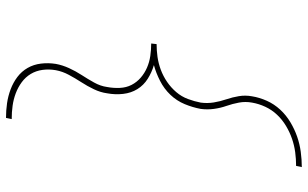

<svg xmlns="http://www.w3.org/2000/svg" viewBox="-213 -660 1026 640"><g transform="rotate(90 300.0 -340.0)"><path d="M373 153Q348 153 324 149.5Q300 146 277.5 137.5Q255 129 236.5 115Q218 101 206.5 81Q195 61 192 36.5Q189 12 193 -13Q197 -35 207 -57Q217 -79 230 -99Q243 -119 255 -140.5Q267 -162 270 -184Q274 -205 273 -226.5Q272 -248 263 -265.5Q254 -283 239 -296Q224 -309 205.5 -317Q187 -325 166.5 -328Q146 -331 125 -331L127 -349Q148 -349 169.5 -352Q191 -355 212.5 -363Q234 -371 253 -384Q272 -397 287 -414.5Q302 -432 310 -453.5Q318 -475 322 -496Q325 -518 321.5 -539.5Q318 -561 311 -581.5Q304 -602 300.5 -623.5Q297 -645 301 -667Q305 -692 316 -716.5Q327 -741 345.5 -761Q364 -781 387.5 -795Q411 -809 435.5 -817.5Q460 -826 486 -829.5Q512 -833 537 -833L533 -814Q510 -814 487.5 -811Q465 -808 443 -800.5Q421 -793 400 -780.5Q379 -768 362.5 -750.5Q346 -733 336 -711.5Q326 -690 322 -667Q318 -645 322 -623.5Q326 -602 333 -582Q340 -562 343 -540Q346 -518 343 -496Q338 -469 327 -442.5Q316 -416 296 -395Q276 -374 249.5 -360.5Q223 -347 197 -340Q221 -333 242.5 -319.5Q264 -306 277 -285Q290 -264 293 -237.5Q296 -211 291 -184Q288 -162 277.5 -140Q267 -118 254 -98Q241 -78 229.5 -56.5Q218 -35 214 -13Q210 10 213 31.5Q216 53 226.5 70.5Q237 88 254 100.5Q271 113 291 120.5Q311 128 332.5 131Q354 134 377 134Z"/></g></svg>

Font: Iosevka Etoile Thin
Style: Italic
Weight: 100
Italic angle: -9°
Designer: Belleve Invis
Foundry: Belleve Invis
Version: Version 22.1.2; ttfautohint (v1.8.4)